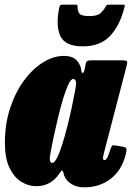

<svg xmlns="http://www.w3.org/2000/svg" viewBox="-20 -779 566 824"><path d="M519.5 -115.5Q502 -47.5 454.5 -11.2Q407 25 341.5 25Q310 25 286.8 10.8Q263.5 -3.5 256 -24.5Q254 -30.5 253.2 -33.8Q252.5 -37 251.5 -39.5Q248.5 -49.5 244.8 -46.8Q241 -44 232 -30.5Q217 -8 192.5 6Q168 20 135.5 20Q101.5 20 70.8 0.8Q40 -18.5 20.5 -59.2Q1 -100 1 -165Q1 -247.5 23.8 -316Q46.5 -384.5 83.8 -434.5Q121 -484.5 165.5 -511.8Q210 -539 253.5 -539Q293 -539 310 -519Q327 -499 328.5 -478.5Q329.5 -466.5 334.8 -465.8Q340 -465 344.5 -487L347.5 -504Q349.5 -513 353.5 -516.5Q357.5 -520 370 -520H504.5Q522.5 -520 525 -515.5Q527.5 -511 523.5 -497L427 -126Q426 -121.5 424 -113.2Q422 -105 422 -101Q422 -92 429 -92Q433 -92 438 -98.5Q443 -105 454.5 -140Q458.5 -151.5 461.8 -154.2Q465 -157 483.5 -153.5L511.5 -148.5Q520 -147 522.2 -140.8Q524.5 -134.5 519.5 -115.5ZM306.5 -420Q307 -428.5 303.8 -434.2Q300.5 -440 294 -440Q284.5 -440 273.5 -416.8Q262.5 -393.5 251.2 -356.5Q240 -319.5 229.8 -277.2Q219.5 -235 211.2 -196.2Q203 -157.5 198.2 -131.2Q193.5 -105 193.5 -100Q193.5 -93.5 195.5 -86.8Q197.5 -80 204.5 -80Q214 -80 225.2 -102.5Q236.5 -125 247.8 -161.2Q259 -197.5 269.5 -239Q280 -280.5 288.2 -319.2Q296.5 -358 301.5 -385.5Q306.5 -413 306.5 -420ZM335 -580Q259.5 -580 238.8 -624.8Q218 -669.5 235 -749.5Q237 -759 248.5 -759H305.5Q313.5 -759 313 -751Q312.5 -736 319.2 -723Q326 -710 362.5 -710Q397 -710 410 -721.5Q423 -733 430 -744.5Q434 -751.5 436.5 -755.2Q439 -759 448 -759H506.5Q514.5 -759 515.5 -756.8Q516.5 -754.5 514 -747Q494 -668.5 451.8 -624.2Q409.5 -580 335 -580Z"/></svg>

Font: Besley* Condensed Fatface
Style: Italic
Weight: 900
Width: 3
Italic angle: -13°
Designer: Owen Earl
Foundry: indestructible type*
Version: Version 3.000; ttfautohint (v1.8.3)